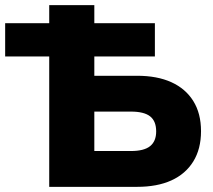

<svg xmlns="http://www.w3.org/2000/svg" viewBox="-40 -725 827 745"><path d="M151 0V-506H-20V-635H151V-705H326V-635H561V-506H326V-431H492Q570 -431 625 -406Q680 -381 710 -333Q740 -285 740 -216Q740 -147 710 -98.5Q680 -50 625 -25Q570 0 492 0ZM326 -139H468Q519 -139 542.5 -158Q566 -177 566 -215Q566 -255 542.5 -273.5Q519 -292 468 -292H326Z"/></svg>

Font: Nunito Sans 12pt Black
Style: Regular
Weight: 900
Designer: Vernon Adams
Foundry: Vernon Adams
Version: Version 3.101;gftools[0.9.27]